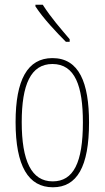

<svg xmlns="http://www.w3.org/2000/svg" viewBox="-20 -783 443 813"><path d="M161 -763H130V-756C163 -705 221 -644 259 -606H275V-617C236 -663 196 -708 161 -763ZM357 -264C357 -433 315 -537 202 -537C96 -537 46 -444 46 -266C46 -80 100 10 204 10C306 10 357 -77 357 -264ZM72 -266C72 -424 110 -512 202 -512C298 -512 331 -418 331 -265C331 -94 291 -15 203 -15C113 -15 72 -102 72 -266Z"/></svg>

Font: Noto Sans Malayalam ExtraCondensed Thin
Style: Regular
Weight: 100
Width: 2
Designer: Jelle Bosma - Monotype Design Team
Foundry: Monotype Imaging Inc.
Version: Version 2.104